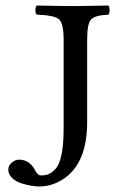

<svg xmlns="http://www.w3.org/2000/svg" viewBox="-20 -667 424 694"><path d="M295 -523V-225Q295 -82 215 -24Q171 7 123 7Q111 7 94 4.5Q77 2 57 -4.5Q37 -11 23.5 -24Q10 -37 10 -54Q10 -69 23 -79.5Q36 -90 48 -90Q80 -90 100 -63Q101 -61 106.5 -51.5Q112 -42 117 -37.5Q122 -33 128 -33Q144 -33 155.5 -37.5Q167 -42 181 -57Q195 -72 202.5 -109Q210 -146 210 -203V-523Q210 -583 193 -597.5Q176 -612 113 -614Q108 -618 108 -630Q108 -642 113 -647Q213 -645 252 -645Q274 -645 372 -647Q376 -642 376 -630Q376 -618 372 -614Q324 -612 309.5 -597Q295 -582 295 -523Z"/></svg>

Font: Linux Libertine Initials O
Style: Initials
Weight: 400
Designer: Philipp H. Poll
Foundry: Philipp H. Poll
Version: Version 5.0.6